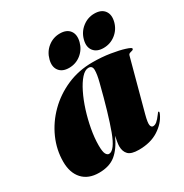

<svg xmlns="http://www.w3.org/2000/svg" viewBox="-156 -775 868 907"><g transform="rotate(-30 278.0 -321.5)"><path d="M453 -121Q442 -80 444.8 -66.5Q447.5 -53 458 -53Q468 -53 478.5 -61.5Q489 -70 504.5 -91Q509 -97 510.2 -98.5Q511.5 -100 513.5 -100Q519.5 -100 512.5 -85Q494.5 -45.5 451.2 -17.8Q408 10 344 10Q302.5 10 286.8 -6.2Q271 -22.5 271 -51Q271 -60 273.5 -74.8Q276 -89.5 279 -104Q252.5 -46 218 -18Q183.5 10 127 10Q69 10 37.2 -24.8Q5.5 -59.5 5.5 -120Q5.5 -184.5 32.2 -245Q59 -305.5 107 -353.5Q155 -401.5 219.5 -429.8Q284 -458 359.5 -458Q410 -458 455 -450.8Q500 -443.5 528.2 -434.5Q556.5 -425.5 556.5 -420Q556.5 -414 550 -412.2Q543.5 -410.5 536.5 -408.2Q529.5 -406 527.5 -398ZM189 -103.5Q189 -68.5 195.8 -56.2Q202.5 -44 212 -44Q242.5 -44 272.8 -125.8Q303 -207.5 341 -357.5Q351.5 -398 351.2 -421.5Q351 -445 330 -445Q311 -445 291 -422.8Q271 -400.5 252.8 -363.5Q234.5 -326.5 220.2 -281.5Q206 -236.5 197.5 -190.2Q189 -144 189 -103.5ZM252 -490Q215.5 -490 198.5 -512.5Q181.5 -535 191 -571Q200.5 -608 229 -630.5Q257.5 -653 294 -653Q331 -653 347.8 -630.5Q364.5 -608 355 -571Q345.5 -535 317.2 -512.5Q289 -490 252 -490ZM440 -490Q403.5 -490 386.2 -512.5Q369 -535 378.5 -571Q388 -607.5 417 -630.2Q446 -653 482 -653Q519.5 -653 536.5 -630.5Q553.5 -608 544 -571Q534.5 -535 505.8 -512.5Q477 -490 440 -490Z"/></g></svg>

Font: Fraunces 144pt Black
Style: Italic
Weight: 900
Italic angle: -16°
Version: Version 1.000;[0bf87f6ff]